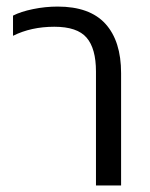

<svg xmlns="http://www.w3.org/2000/svg" viewBox="-20 -570 462 590"><path d="M274.9 0V-350.1Q274.9 -420.9 246.1 -454.3Q217.3 -487.8 147 -487.8Q75.7 -487.8 20 -460V-522Q43.5 -534.2 81.3 -542Q119.1 -549.8 157.2 -549.8Q255.9 -549.8 304 -496.8Q352.1 -443.8 352.1 -345.2V0Z"/></svg>

Font: Prompt Light
Style: Regular
Weight: 300
Designer: Katatrad Team
Foundry: CadsonDemak
Version: Version 1.000;PS 001.000;hotconv 1.0.88;makeotf.lib2.5.64775